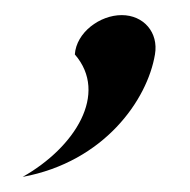

<svg xmlns="http://www.w3.org/2000/svg" viewBox="-20 -113 252 254"><path d="M10 121C118 101 175 19 185 -41C190 -70 170 -93 141 -93C112 -93 81 -70 79 -41C124 11 79 82 10 121Z"/></svg>

Font: Charger Sport
Style: ExtObl
Weight: 400
Designer: Jasper
Foundry: Cannot Into Space Fonts
Version: Version 1.1